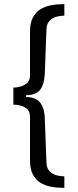

<svg xmlns="http://www.w3.org/2000/svg" viewBox="-20 -755 381 934"><path d="M293 159Q259 159 229 153.5Q199 148 176 133.5Q153 119 139.5 93Q126 67 126 25V-187Q126 -209 114 -222Q102 -235 83 -240.5Q64 -246 45 -246V-329Q64 -329 83 -335Q102 -341 114 -354Q126 -367 126 -388V-601Q126 -643 139.5 -669Q153 -695 176 -709.5Q199 -724 229 -729.5Q259 -735 293 -735V-679Q274 -679 254.5 -673.5Q235 -668 221 -653.5Q207 -639 206 -612L198 -398Q196 -348 176.5 -320Q157 -292 107 -292V-283Q141 -283 160 -270Q179 -257 188 -233.5Q197 -210 198 -177L206 36Q207 63 221 77.5Q235 92 254.5 97.5Q274 103 293 103Z"/></svg>

Font: Archivo SemiCondensed
Style: Regular
Weight: 400
Width: 4
Designer: Hector Gatti
Foundry: Omnibus-Type
Version: Version 2.001